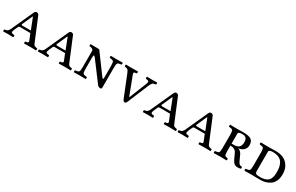

<svg xmlns="http://www.w3.org/2000/svg" viewBox="153 -1590 4187 2720"><g transform="rotate(30 2246.0 -230.0)"><path d="M102.1 -105 256.8 -445.8Q269 -471.7 290 -472.2Q319.8 -472.2 330.1 -446.8L472.2 -104Q474.1 -100.1 478 -90.1Q481.9 -80.1 482.9 -77.6Q483.9 -75.2 487.5 -67.6Q491.2 -60.1 492.7 -58.1Q494.1 -56.2 498 -51Q502 -45.9 504.9 -44.9Q507.8 -43.9 512.9 -40.5Q518.1 -37.1 523.4 -36.1Q528.8 -35.2 535.9 -33.7Q543 -32.2 551.8 -30.8Q555.7 -25.9 555.9 -13.9Q556.2 -2 551.8 2Q477.5 0 463.9 0Q431.6 0 357.9 2Q354 -2 354 -13.9Q354 -25.9 357.9 -30.8Q400.9 -33.7 404.1 -47.9Q407.2 -62 389.2 -98.1L359.9 -170.9H189Q171.9 -170.9 167 -160.2L139.2 -98.1Q122.1 -60.1 129.6 -47.1Q137.2 -34.2 178.2 -30.8Q182.1 -25.9 182.1 -13.9Q182.1 -2 178.2 2Q104 0 82 0Q60.1 0 16.1 2Q12.2 -2 12.2 -13.9Q12.2 -25.9 16.1 -30.8Q36.1 -32.7 49.6 -37.4Q63 -42 73 -54Q83 -65.9 87.6 -74.5Q92.3 -83 102.1 -105ZM348.1 -205.1 275.9 -389.2Q271 -391.1 269 -388.2L193.8 -219.2Q193.8 -205.1 213.9 -205.1Z M669.9 -105 824.7 -445.8Q836.9 -471.7 857.9 -472.2Q887.7 -472.2 897.9 -446.8L1040 -104Q1042 -100.1 1045.9 -90.1Q1049.8 -80.1 1050.8 -77.6Q1051.8 -75.2 1055.4 -67.6Q1059.1 -60.1 1060.5 -58.1Q1062 -56.2 1065.9 -51Q1069.8 -45.9 1072.8 -44.9Q1075.7 -43.9 1080.8 -40.5Q1085.9 -37.1 1091.3 -36.1Q1096.7 -35.2 1103.8 -33.7Q1110.8 -32.2 1119.6 -30.8Q1123.5 -25.9 1123.8 -13.9Q1124 -2 1119.6 2Q1045.4 0 1031.7 0Q999.5 0 925.8 2Q921.9 -2 921.9 -13.9Q921.9 -25.9 925.8 -30.8Q968.8 -33.7 971.9 -47.9Q975.1 -62 957 -98.1L927.7 -170.9H756.8Q739.7 -170.9 734.9 -160.2L707 -98.1Q689.9 -60.1 697.5 -47.1Q705.1 -34.2 746.1 -30.8Q750 -25.9 750 -13.9Q750 -2 746.1 2Q671.9 0 649.9 0Q627.9 0 584 2Q580.1 -2 580.1 -13.9Q580.1 -25.9 584 -30.8Q604 -32.7 617.4 -37.4Q630.9 -42 640.9 -54Q650.9 -65.9 655.5 -74.5Q660.2 -83 669.9 -105ZM916 -205.1 843.8 -389.2Q838.9 -391.1 836.9 -388.2L761.7 -219.2Q761.7 -205.1 781.7 -205.1Z M1290.5 -122.1Q1290.5 -62 1302.7 -48.6Q1314.9 -35.2 1362.8 -30.8Q1367.7 -25.9 1367.7 -13.9Q1367.7 -2 1362.8 2Q1302.7 0 1266.6 0Q1231.4 0 1171.9 2Q1168 -2 1168 -13.9Q1168 -25.9 1171.9 -30.8Q1219.7 -33.7 1231.7 -47.9Q1243.7 -62 1243.7 -122.1V-396Q1227.5 -425.8 1184.6 -429.2Q1175.8 -429.2 1175.8 -435.1V-459L1177.7 -461.9L1319.8 -460L1548.8 -148.9Q1560.1 -133.8 1566.9 -127.4Q1573.7 -121.1 1577.1 -124Q1580.6 -127 1581.5 -133.1Q1582.5 -139.2 1582.5 -150.9V-337.9Q1582.5 -397.9 1570.6 -411.9Q1558.6 -425.8 1510.7 -429.2Q1505.9 -434.1 1505.9 -446Q1505.9 -458 1510.7 -461.9Q1570.8 -460 1606 -460Q1642.1 -460 1701.7 -461.9Q1705.6 -458 1705.6 -446Q1705.6 -434.1 1701.7 -429.2Q1653.8 -425.3 1641.8 -411.6Q1629.9 -397.9 1629.9 -337.9V-15.1Q1629.9 11.7 1607.9 12.2Q1583 12.2 1561.5 -9.8L1326.7 -323.2Q1313.5 -339.4 1306.6 -344.7Q1299.8 -350.1 1295.2 -343Q1290.5 -335.9 1290.5 -312Z M1920.4 -361.8 2022.5 -94.2Q2025.4 -88.4 2027.3 -87.9Q2031.2 -87.9 2033.2 -94.2L2140.1 -361.8Q2155.8 -399.9 2148.7 -413.1Q2141.6 -426.3 2101.1 -429.2Q2097.2 -434.1 2097.2 -446Q2097.2 -458 2101.1 -461.9Q2175.3 -460 2199.2 -460Q2221.2 -460 2265.1 -461.9Q2269 -458 2269.3 -446Q2269.5 -434.1 2265.1 -429.2Q2226.6 -425.8 2211.4 -409.9Q2196.3 -394 2179.7 -355L2043.5 -27.8Q2033.7 -4.9 2026.6 3.7Q2019.5 12.2 2006.3 12.2Q1985.4 12.2 1969.2 -27.8L1837.9 -356Q1836.4 -358.9 1834 -364.7Q1819.3 -401.4 1807.4 -412.8Q1795.4 -424.3 1757.3 -429.2Q1753.4 -434.1 1753.4 -446Q1753.4 -458 1757.3 -461.9Q1831.5 -460 1845.2 -460Q1877.4 -460 1951.2 -461.9Q1955.1 -458 1955.1 -446Q1955.1 -434.1 1951.2 -429.2Q1939.5 -428.2 1931.4 -426.3Q1923.3 -424.3 1917.5 -423.1Q1911.6 -421.9 1909.4 -417.7Q1907.2 -413.6 1905.5 -411.9Q1903.8 -410.2 1905.8 -402.6Q1907.7 -395 1908.7 -392.1Q1909.7 -389.2 1914.1 -377.9Q1918.5 -366.7 1920.4 -361.8Z M2387.2 -105 2542 -445.8Q2554.2 -471.7 2575.2 -472.2Q2605 -472.2 2615.2 -446.8L2757.3 -104Q2759.3 -100.1 2763.2 -90.1Q2767.1 -80.1 2768.1 -77.6Q2769 -75.2 2772.7 -67.6Q2776.4 -60.1 2777.8 -58.1Q2779.3 -56.2 2783.2 -51Q2787.1 -45.9 2790 -44.9Q2793 -43.9 2798.1 -40.5Q2803.2 -37.1 2808.6 -36.1Q2814 -35.2 2821 -33.7Q2828.1 -32.2 2836.9 -30.8Q2840.8 -25.9 2841.1 -13.9Q2841.3 -2 2836.9 2Q2762.7 0 2749 0Q2716.8 0 2643.1 2Q2639.2 -2 2639.2 -13.9Q2639.2 -25.9 2643.1 -30.8Q2686 -33.7 2689.2 -47.9Q2692.4 -62 2674.3 -98.1L2645 -170.9H2474.1Q2457 -170.9 2452.1 -160.2L2424.3 -98.1Q2407.2 -60.1 2414.8 -47.1Q2422.4 -34.2 2463.4 -30.8Q2467.3 -25.9 2467.3 -13.9Q2467.3 -2 2463.4 2Q2389.2 0 2367.2 0Q2345.2 0 2301.3 2Q2297.4 -2 2297.4 -13.9Q2297.4 -25.9 2301.3 -30.8Q2321.3 -32.7 2334.7 -37.4Q2348.1 -42 2358.2 -54Q2368.2 -65.9 2372.8 -74.5Q2377.4 -83 2387.2 -105ZM2633.3 -205.1 2561 -389.2Q2556.2 -391.1 2554.2 -388.2L2479 -219.2Q2479 -205.1 2499 -205.1Z M2955.1 -105 3109.9 -445.8Q3122.1 -471.7 3143.1 -472.2Q3172.9 -472.2 3183.1 -446.8L3325.2 -104Q3327.1 -100.1 3331.1 -90.1Q3335 -80.1 3335.9 -77.6Q3336.9 -75.2 3340.6 -67.6Q3344.2 -60.1 3345.7 -58.1Q3347.2 -56.2 3351.1 -51Q3355 -45.9 3357.9 -44.9Q3360.8 -43.9 3366 -40.5Q3371.1 -37.1 3376.5 -36.1Q3381.8 -35.2 3388.9 -33.7Q3396 -32.2 3404.8 -30.8Q3408.7 -25.9 3408.9 -13.9Q3409.2 -2 3404.8 2Q3330.6 0 3316.9 0Q3284.7 0 3210.9 2Q3207 -2 3207 -13.9Q3207 -25.9 3210.9 -30.8Q3253.9 -33.7 3257.1 -47.9Q3260.3 -62 3242.2 -98.1L3212.9 -170.9H3042Q3024.9 -170.9 3020 -160.2L2992.2 -98.1Q2975.1 -60.1 2982.7 -47.1Q2990.2 -34.2 3031.2 -30.8Q3035.2 -25.9 3035.2 -13.9Q3035.2 -2 3031.2 2Q2957 0 2935.1 0Q2913.1 0 2869.1 2Q2865.2 -2 2865.2 -13.9Q2865.2 -25.9 2869.1 -30.8Q2889.2 -32.7 2902.6 -37.4Q2916 -42 2926 -54Q2936 -65.9 2940.7 -74.5Q2945.3 -83 2955.1 -105ZM3201.2 -205.1 3128.9 -389.2Q3124 -391.1 3122.1 -388.2L3046.9 -219.2Q3046.9 -205.1 3066.9 -205.1Z M3758.8 -346.2Q3758.8 -391.1 3739.3 -412.1Q3719.7 -433.1 3676.8 -433.1Q3611.8 -433.1 3611.8 -401.9V-240.2H3646Q3704.1 -240.2 3731.4 -264.6Q3758.8 -289.1 3758.8 -346.2ZM3611.8 -122.1Q3611.8 -62 3621.3 -48.6Q3630.9 -35.2 3668.9 -30.8Q3672.9 -25.9 3672.9 -13.9Q3672.9 -2 3668.9 2Q3583 0 3572.8 0Q3544.9 0 3460.9 2Q3457 -2 3457 -13.9Q3457 -25.9 3460.9 -30.8Q3508.8 -34.7 3520.8 -48.3Q3532.7 -62 3532.7 -122.1V-337.9Q3532.7 -397.9 3520.8 -411.9Q3508.8 -425.8 3460.9 -429.2Q3457 -434.1 3457 -446Q3457 -458 3460.9 -461.9Q3546.9 -460 3571.8 -460Q3592.8 -460 3627.4 -460.9Q3662.1 -461.9 3672.9 -461.9Q3771 -461.9 3807.4 -435.1Q3843.8 -408.2 3843.8 -346.2Q3843.8 -296.4 3809.8 -265.1Q3775.9 -233.9 3724.1 -229V-228Q3747.1 -226.1 3767.1 -206.1Q3787.1 -186 3796.9 -161.1L3831.1 -85.9Q3846.2 -52.7 3860.1 -40.8Q3874 -28.8 3900.9 -28.8Q3910.6 -16.6 3906.7 1Q3889.6 9.8 3849.1 9.8Q3814.9 9.8 3792.5 -11.2Q3770 -32.2 3749 -79.1L3721.7 -139.2Q3712.9 -158.2 3704.3 -170.7Q3695.8 -183.1 3673.3 -195.1Q3650.9 -207 3620.1 -207H3611.8Z M4114.7 -76.2Q4114.7 -52.2 4129.6 -41.5Q4144.5 -30.8 4197.8 -30.8Q4285.6 -30.8 4327.6 -69.3Q4369.6 -107.9 4369.6 -208Q4369.6 -252.9 4363.3 -287.4Q4356.9 -321.8 4337.9 -356.4Q4318.8 -391.1 4278.8 -410.2Q4238.8 -429.2 4178.7 -429.2Q4114.7 -429.2 4114.7 -397.9ZM4074.7 -460Q4083.5 -460 4138.7 -460.9Q4193.8 -461.9 4207.5 -461.9Q4328.6 -461.9 4392.6 -396Q4456.5 -330.1 4456.5 -225.1Q4456.5 -162.1 4436 -116Q4415.5 -69.8 4380.1 -45.4Q4344.7 -21 4305.7 -9.5Q4266.6 2 4221.7 2Q4175.8 2 4130.4 1Q4085 0 4075.7 0Q4047.9 0 3963.9 2Q3959 -2 3959 -13.9Q3959 -25.9 3963.9 -30.8Q4011.7 -34.7 4023.7 -48.3Q4035.6 -62 4035.6 -122.1V-337.9Q4035.6 -397.9 4023.7 -411.9Q4011.7 -425.8 3963.9 -429.2Q3959 -434.1 3959 -446Q3959 -458 3963.9 -461.9Q4049.8 -460 4074.7 -460Z"/></g></svg>

Font: Linux Libertine Capitals
Style: Small Caps
Weight: 400
Designer: Philipp H. Poll
Foundry: Philipp H. Poll
Version: Version 5.1.3